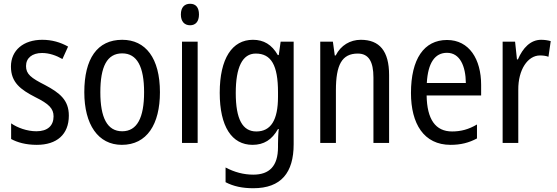

<svg xmlns="http://www.w3.org/2000/svg" viewBox="-20 -758 2951 1018"><path d="M345 -145C345 -228 296 -266 219 -307C144 -345 118 -365 118 -408C118 -450 150 -477 203 -477C241 -477 278 -464 311 -445L341 -511C300 -534 255 -547 204 -547C105 -547 38 -492 38 -405C38 -321 89 -283 167 -243C240 -207 264 -182 264 -141C264 -92 233 -62 173 -62C123 -62 72 -81 39 -104V-21C72 -3 117 10 175 10C281 10 345 -45 345 -145Z M828 -269C828 -450 752 -547 628 -547C495 -547 427 -446 427 -269C427 -98 500 10 626 10C759 10 828 -99 828 -269ZM512 -269C512 -404 547 -475 628 -475C707 -475 744 -404 744 -269C744 -134 707 -62 628 -62C548 -62 512 -135 512 -269Z M988 -738C958 -738 939 -719 939 -681C939 -644 958 -624 988 -624C1017 -624 1035 -644 1035 -681C1035 -719 1018 -738 988 -738ZM1028 -537H945V0H1028Z M1321 -547C1211 -547 1145 -448 1145 -266C1145 -87 1209 10 1319 10C1379 10 1422 -17 1454 -74H1458C1455 -48 1454 -15 1454 5V22C1454 123 1408 168 1323 168C1272 168 1223 155 1176 130V208C1218 230 1265 240 1323 240C1471 240 1537 157 1537 7V-537H1468L1458 -466H1453C1421 -522 1378 -547 1321 -547ZM1336 -474C1418 -474 1454 -412 1454 -269V-245C1454 -121 1416 -61 1339 -61C1266 -61 1230 -126 1230 -265C1230 -401 1265 -474 1336 -474Z M1893 -547C1837 -547 1787 -518 1760 -464H1755L1745 -537H1678V0H1761V-279C1761 -413 1792 -474 1877 -474C1935 -474 1960 -431 1960 -347V0H2043V-360C2043 -488 1992 -547 1893 -547Z M2350 -546C2228 -546 2159 -445 2159 -265C2159 -102 2227 10 2369 10C2423 10 2466 -1 2509 -24V-98C2465 -72 2424 -61 2377 -61C2289 -61 2244 -125 2242 -252H2531V-308C2531 -444 2468 -546 2350 -546ZM2350 -478C2419 -478 2449 -407 2450 -318H2243C2249 -425 2286 -478 2350 -478Z M2849 -547C2793 -547 2752 -504 2726 -443H2721L2711 -537H2645V0H2728V-282C2727 -388 2778 -464 2843 -464C2859 -464 2875 -462 2888 -457L2900 -540C2883 -545 2865 -547 2849 -547Z"/></svg>

Font: Noto Sans Condensed
Style: Regular
Weight: 400
Width: 3
Designer: Monotype Design Team
Foundry: Monotype Imaging Inc.
Version: Version 2.013